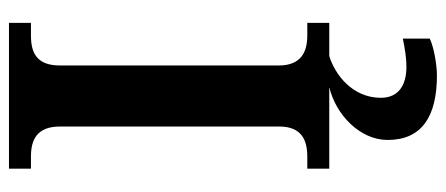

<svg xmlns="http://www.w3.org/2000/svg" viewBox="-303 -451 994 428"><g transform="rotate(-90 194.0 -237.0)"><path d="M32 0H214C153 14 96 68 96 130C96 206 148 240 240 240C261 240 301 234 322 224V164C298 169 277 172 259 172C219 172 190 155 190 115C190 52 241 13 283 0H357V-49H329C293 -49 262 -62 262 -113V-600C262 -653 291 -665 329 -665H357V-714H32V-665H59C95 -665 126 -653 126 -600V-112C126 -61 95 -49 59 -49H32Z"/></g></svg>

Font: Noto Serif Sinhala SemiBold
Style: Regular
Weight: 600
Designer: Jelle Bosma - Monotype Design Team
Foundry: Monotype Imaging Inc.
Version: Version 2.007